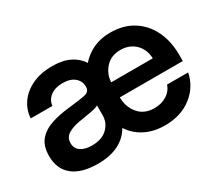

<svg xmlns="http://www.w3.org/2000/svg" viewBox="-103 -733 1072 951"><g transform="rotate(-30 433.5 -258.0)"><path d="M605.5 9.3Q540.5 9.3 491.5 -16.1Q442.4 -41.5 414.1 -85.9Q389.6 -41.5 341.1 -16.8Q292.5 7.8 223.1 7.8Q128.9 7.8 79.6 -32Q30.3 -71.8 30.3 -146Q30.3 -204.6 58.6 -236.8Q86.9 -269 133.1 -283.9Q179.2 -298.8 232.4 -304.2Q303.7 -312 332 -318.6Q360.4 -325.2 360.4 -351.6V-354Q360.4 -385.7 335.9 -406Q311.5 -426.3 268.6 -426.3Q224.6 -426.3 198.2 -405.8Q171.9 -385.3 168.9 -353.5H44.9Q47.9 -401.4 75.2 -440.2Q102.5 -479 151.1 -502Q199.7 -524.9 265.1 -524.9Q325.7 -524.9 366 -504.6Q406.2 -484.4 427.2 -450.2Q458 -485.4 500.2 -505.1Q542.5 -524.9 597.7 -524.9Q672.4 -524.9 726.6 -491Q780.8 -457 810.1 -397Q839.4 -336.9 839.4 -257.8V-223.1H479Q480 -166.5 512.5 -128.7Q544.9 -90.8 602.5 -90.8Q642.6 -90.8 672.9 -109.9Q703.1 -128.9 713.4 -161.1H834Q819.3 -85.9 757.8 -38.3Q696.3 9.3 605.5 9.3ZM240.7 -85.4Q298.8 -85.4 330.1 -115.7Q361.3 -146 361.3 -190.4V-245.1Q349.6 -237.8 318.4 -231.9Q287.1 -226.1 249.5 -220.2Q210.9 -214.4 182.6 -198.2Q154.3 -182.1 154.3 -147.9Q154.3 -118.2 177.7 -101.8Q201.2 -85.4 240.7 -85.4ZM479.5 -309.1H717.3Q715.3 -361.3 682.4 -393.3Q649.4 -425.3 598.6 -425.3Q544.9 -425.3 513.4 -390.9Q481.9 -356.4 479.5 -309.1Z"/></g></svg>

Font: Inter Display Semi Bold
Style: Regular
Weight: 600
Designer: Rasmus Andersson
Foundry: rsms
Version: Version 4.000;git-37864ae